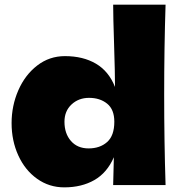

<svg xmlns="http://www.w3.org/2000/svg" viewBox="-20 -798 774 828"><path d="M688 -389Q688 -188 694 0H468L471 -120Q442 -53 387 -21.5Q332 10 257 10Q192 10 140 -27Q88 -64 59 -127.5Q30 -191 30 -267Q30 -342 59 -408.5Q88 -475 140.5 -515.5Q193 -556 260 -556Q338 -556 393.5 -523.5Q449 -491 476 -423Q476 -480 472 -606Q468 -728 468 -778H694Q688 -592 688 -389ZM473 -273Q473 -326 442 -351Q411 -376 364 -376Q319 -376 288.5 -347.5Q258 -319 258 -273Q258 -222 286 -190Q314 -158 362 -158Q411 -158 442 -185.5Q473 -213 473 -273Z"/></svg>

Font: Dela Gothic One
Style: Regular
Weight: 400
Designer: aratakana
Foundry: aratakana
Version: Version 1.004